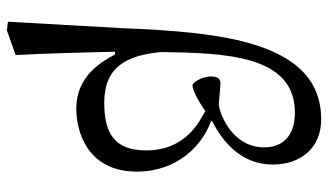

<svg xmlns="http://www.w3.org/2000/svg" viewBox="-222 -534 973 570"><g transform="rotate(90 265.0 -249.5)"><path d="M144 191C139 103 136 -20 134 -104H142C165 -62 207 11 303 11C367 11 490 -19 490 -169C490 -291 410 -364 340 -389V-392C396 -421 469 -475 469 -572C469 -655 420 -716 335 -716C102 -716 76 -414 64 -123L45 214L71 217ZM135 -242C138 -432 144 -638 315 -638C380 -638 418 -605 418 -547C418 -449 313 -413 290 -412C287 -412 237 -417 227 -417C210 -417 206 -400 208 -382C210 -358 226 -334 234 -334C246 -334 278 -349 310 -372C340 -355 427 -315 427 -196C427 -99 372 -72 285 -72C179 -72 144 -139 135 -242Z"/></g></svg>

Font: STIX Two Text
Style: Regular
Weight: 400
Designer: Ross Mills, John Hudson & Paul Hanslow, Tiro Typeworks Ltd; with prior portions MicroPress Inc., and Coen Hoffman.
Foundry: Tiro Typeworks Ltd
Version: Version 2.13 b171